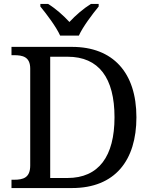

<svg xmlns="http://www.w3.org/2000/svg" viewBox="-20 -951 767 971"><path d="M669.9 -357.9C669.9 -585 550.3 -713.9 344.2 -713.9H38.1V-671.9H50.8C94.2 -671.9 132.8 -664.1 132.8 -604V-113.8C132.8 -51.8 97.2 -42 50.8 -42H38.1V0H344.2C561.5 0 669.9 -139.6 669.9 -357.9ZM184.1 -918C216.3 -878.9 264.2 -815.4 284.2 -771H378.9C398.9 -815.4 446.8 -878.9 479 -918V-931.2H439.9C401.9 -907.7 362.3 -873.5 331.1 -839.8C301.3 -872.1 262.2 -907.2 223.1 -931.2H184.1ZM233.9 -50.8V-664.1H321.8C480 -664.1 559.1 -556.6 559.1 -357.9C559.1 -161.1 480 -50.8 320.8 -50.8Z"/></svg>

Font: The Erased English
Style: Regular
Weight: 400
Designer: Monotype Design team + ligartures altered by 180 Amsterdam
Foundry: Monotype Imaging Inc.
Version: Version 1.030;Glyphs 3.1.2 (3151)